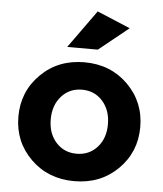

<svg xmlns="http://www.w3.org/2000/svg" viewBox="-55 -836 758 893"><g transform="rotate(5 324.0 -390.0)"><path d="M191 -269Q191 -203 228.5 -161.5Q266 -120 324.5 -120Q383 -120 420.5 -161.5Q458 -203 458 -269Q458 -335 420.5 -377Q383 -419 324.5 -419Q266 -419 228.5 -377Q191 -335 191 -269ZM609 -269Q609 -152 528 -72Q447 8 324.5 8Q202 8 121 -72Q40 -152 40 -269Q40 -386 121 -466.5Q202 -547 324.5 -547Q447 -547 528 -466.5Q609 -386 609 -269ZM381 -611H238L365 -788L520 -723Z"/></g></svg>

Font: Montreal
Style: Bold
Weight: 700
Designer: Julieta Ulanovsky, usr_local_share
Foundry: Julieta Ulanovsky, usr_local_share
Version: Version 2.001